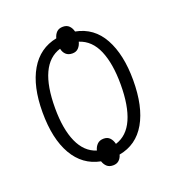

<svg xmlns="http://www.w3.org/2000/svg" viewBox="-115 -667 731 798"><g transform="rotate(-20 250.0 -267.5)"><path d="M251 39Q234 39 224 30Q214 21 209 6Q132 -9 91 -80Q50 -151 50 -268Q50 -383 91 -453Q132 -523 209 -538Q213 -554 223 -564Q233 -574 251 -574Q268 -574 278 -564Q288 -554 292 -538Q371 -523 410.5 -451Q450 -379 450 -266Q450 -149 409.5 -78.5Q369 -8 291 6Q287 21 277 30Q267 39 251 39ZM251 -456Q233 -456 222.5 -466Q212 -476 209 -492Q105 -460 105 -267Q105 -174 131 -116Q157 -58 208 -42Q212 -58 222.5 -68.5Q233 -79 251 -79Q268 -79 278 -68.5Q288 -58 292 -41Q344 -57 369.5 -114.5Q395 -172 395 -267Q395 -359 370 -417.5Q345 -476 292 -493Q288 -477 278 -466.5Q268 -456 251 -456Z"/></g></svg>

Font: Noto Sans Mono ExtraCondensed Light
Style: Regular
Weight: 300
Width: 2
Designer: Monotype Design Team
Foundry: Monotype Imaging Inc.
Version: Version 2.014; ttfautohint (v1.8.4.7-5d5b)